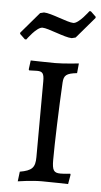

<svg xmlns="http://www.w3.org/2000/svg" viewBox="-53 -761 425 804"><g transform="rotate(5 159.5 -359.0)"><path d="M31 -586H37C37 -586 76 -641 100 -641C125 -641 196 -608 226 -608L242 -612L318 -701V-706L296 -727H290C290 -727 250 -672 227 -672C202 -672 131 -705 101 -705L85 -701L9 -612V-607ZM53 9C53 9 110 0 153 0C191 0 264 2 264 2L271 -38L269 -42C269 -42 247 -39 228 -39C200 -39 193 -50 193 -93C193 -163 198 -313 204 -420C206 -450 216 -459 261 -464L265 -505C265 -505 202 -498 165 -498C130 -498 69 -500 63 -500L58 -462L60 -458C60 -458 81 -459 93 -459C117 -459 123 -450 123 -417L122 -99C122 -55 109 -41 58 -32Z"/></g></svg>

Font: Alegreya SC
Style: Regular
Weight: 400
Designer: Juan Pablo del Peral
Foundry: Huerta Tipografica
Version: Version 2.007;PS 002.007;hotconv 1.0.88;makeotf.lib2.5.64775